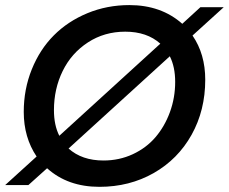

<svg xmlns="http://www.w3.org/2000/svg" viewBox="-46 -724 895 751"><path d="M756.8 -412.1Q756.8 -292.5 703.4 -196.8Q649.9 -101.1 555.2 -47.1Q460.4 6.8 342.8 6.8Q218.8 6.8 138.2 -65.9L64.9 0H-25.9L97.2 -111.8Q46.9 -186.5 46.9 -286.1Q46.9 -375 78.4 -452.9Q109.9 -530.8 164.6 -585.7Q219.2 -640.6 295.9 -672.4Q372.6 -704.1 460 -704.1Q584.5 -704.1 667 -630.9L737.8 -695.8H829.1L707 -585Q756.8 -512.7 756.8 -412.1ZM165 -293Q165 -234.4 186 -192.9L581.1 -553.2Q528.8 -600.1 443.8 -600.1Q362.3 -600.1 297.9 -558.1Q233.4 -516.1 199.2 -446.3Q165 -376.5 165 -293ZM358.9 -96.2Q420.4 -96.2 473.4 -120.8Q526.4 -145.5 562.3 -187.5Q598.1 -229.5 618.7 -285.6Q639.2 -341.8 639.2 -403.8Q639.2 -462.4 618.2 -503.9L222.2 -143.1Q274.4 -96.2 358.9 -96.2Z"/></svg>

Font: SVN-Poppins Medium
Style: Italic
Weight: 500
Italic angle: -10°
Designer: Ninad Kale (Devanagari), Jonny Pinhorn (Latin)
Foundry: Indian Type Foundry
Version: Version 3.002 2017